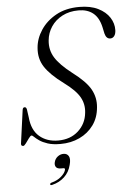

<svg xmlns="http://www.w3.org/2000/svg" viewBox="-61 -756 709 1027"><g transform="rotate(-5 293.0 -243.0)"><path d="M241 10.5Q199.5 10.5 172.2 1.5Q145 -7.5 128.5 -19Q112 -30.5 103.2 -39.2Q94.5 -48 90 -48Q84 -48 74.8 -35Q65.5 -22 56.2 -9.2Q47 3.5 41 3.5Q28.5 3.5 30 -10L54.5 -188.5Q56.5 -202 66 -202Q75 -202 77.5 -189L83.5 -146.5Q89.5 -77.5 129.5 -43.2Q169.5 -9 230 -9Q295.5 -9 337.8 -47.2Q380 -85.5 386 -143Q392 -189 370.2 -228Q348.5 -267 286.5 -312.5Q216.5 -364 187 -409.5Q157.5 -455 163 -513Q167 -562.5 197 -607.8Q227 -653 279.2 -682Q331.5 -711 403.5 -711Q463.5 -711 504.5 -690.8Q545.5 -670.5 566 -638.5Q586.5 -606.5 585.5 -570.5Q585 -551 576.8 -539.8Q568.5 -528.5 555 -528.5Q533.5 -528.5 526 -557.5L518.5 -592.5Q507 -644 476.5 -668.5Q446 -693 398.5 -693Q348.5 -693 310.8 -673Q273 -653 251 -619.8Q229 -586.5 225.5 -546.5Q220.5 -496 246 -454.5Q271.5 -413 335.5 -363.5Q408 -309 432.5 -264.2Q457 -219.5 452 -168.5Q447.5 -113 418.5 -73Q389.5 -33 343.2 -11.2Q297 10.5 241 10.5ZM231.5 141Q211.5 141 204.5 130.5Q197.5 120 201.5 104.5Q206 86.5 220.2 75.5Q234.5 64.5 251.5 64.5Q271 64.5 279.5 79.8Q288 95 279.5 126Q270 165 242.8 190.2Q215.5 215.5 177.5 224.5Q167 227.5 166.5 221Q166.5 214 175.5 212Q206.5 204 227 186Q247.5 168 252 151Q254.5 141 245 141Z"/></g></svg>

Font: Fraunces 72pt S000 Light
Style: Italic
Weight: 300
Italic angle: -16°
Version: Version 1.000; ttfautohint (v1.8.3)